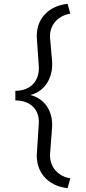

<svg xmlns="http://www.w3.org/2000/svg" viewBox="-20 -820 446 1000"><path d="M182 -176 172 -21C166 77 230 149 332 160L346 109C278 97 236 45 241 -21L251 -153C258 -239 213 -307 138 -325C214 -344 259 -416 251 -506L241 -619C235 -685 277 -737 346 -749L332 -800C229 -789 165 -717 172 -619L182 -478C188 -399 139 -347 60 -347V-297C138 -297 187 -249 182 -176Z"/></svg>

Font: Gully Light
Style: Regular
Weight: 300
Designer: jaikishan Patel
Foundry: MagicType
Version: Version 1.000;Glyphs 3.2 (3242)